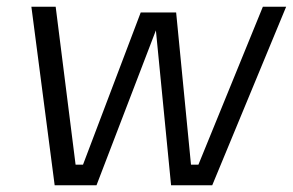

<svg xmlns="http://www.w3.org/2000/svg" viewBox="-20 -549 868 569"><path d="M487 0 442 -459 266 0H142L73 -529H145L204 -61H226L397 -512H502L546 -61H568L759 -529H828L609 0Z"/></svg>

Font: Sora Light
Style: Italic
Weight: 300
Designer: Jonathan Barnbrook, Juli√°n Moncada
Version: Version 1.000